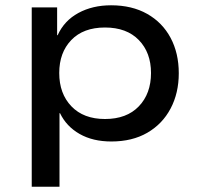

<svg xmlns="http://www.w3.org/2000/svg" viewBox="-20 -526 763 726"><path d="M100 180V-498H196V-393H198Q223 -448 276.5 -477Q330 -506 400 -506Q479 -506 536.5 -473.5Q594 -441 625 -383Q656 -325 656 -249Q656 -174 625 -115.5Q594 -57 537 -24Q480 9 401 9Q331 9 281 -19.5Q231 -48 207 -98H205V180ZM377 -76Q459 -76 505 -124Q551 -172 551 -250Q551 -327 505 -374.5Q459 -422 377 -422Q295 -422 249.5 -374.5Q204 -327 204 -250Q204 -172 250 -124Q296 -76 377 -76Z"/></svg>

Font: Nunito Sans 7pt SemiExpanded Medium
Style: Regular
Weight: 500
Width: 6
Designer: Vernon Adams
Foundry: Vernon Adams
Version: Version 3.101;gftools[0.9.27]